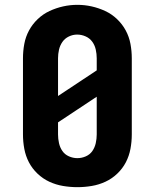

<svg xmlns="http://www.w3.org/2000/svg" viewBox="-20 -766 640 794"><path d="M300 8Q270 8 240.5 3Q211 -2 184 -14.5Q157 -27 135 -48Q113 -69 99.5 -95Q86 -121 80.5 -150.5Q75 -180 75 -210V-525Q75 -555 80.5 -584.5Q86 -614 100 -640Q114 -666 136 -687Q158 -708 185 -720.5Q212 -733 241 -739.5Q270 -746 300 -746Q330 -746 359 -739.5Q388 -733 415 -720.5Q442 -708 464 -687Q486 -666 500 -640Q514 -614 519.5 -584.5Q525 -555 525 -525V-210Q525 -180 519.5 -150.5Q514 -121 500.5 -95Q487 -69 465 -48Q443 -27 416 -14.5Q389 -2 359.5 3Q330 8 300 8ZM220 -369 380 -475V-525Q380 -543 376 -561Q372 -579 361.5 -593.5Q351 -608 334 -615.5Q317 -623 299 -623Q281 -623 264.5 -615Q248 -607 238 -592.5Q228 -578 224 -560.5Q220 -543 220 -525ZM300 -112Q318 -112 335 -119.5Q352 -127 362 -141.5Q372 -156 376 -174Q380 -192 380 -210V-366L220 -260V-210Q220 -192 224 -174Q228 -156 238 -141.5Q248 -127 265 -119.5Q282 -112 300 -112Z"/></svg>

Font: Iosevka Slab Heavy Extended
Style: Regular
Weight: 900
Width: 7
Monospace: yes
Designer: Belleve Invis
Foundry: Belleve Invis
Version: Version 11.1.0; ttfautohint (v1.8.3)